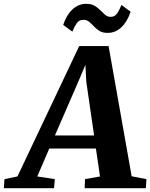

<svg xmlns="http://www.w3.org/2000/svg" viewBox="-96 -987 788 1007"><path d="M-76 0 -72.5 -47.5 -4.5 -61.5 319.5 -745.5H473.5L594.5 -62.5L672 -47.5L669 0H348L350 -47.5L428.5 -61.5L407 -208H162.5L99.5 -61.5L191.5 -47.5L187.5 0ZM192 -276.5H397.5L356.5 -559L352 -647L317 -564ZM468.5 -814.5Q442 -814.5 425.2 -825Q408.5 -835.5 396.2 -849Q384 -862.5 371.5 -872.8Q359 -883 341.5 -883Q318.5 -883 306.2 -865Q294 -847 283.5 -821L235.5 -856.5Q252.5 -908 283.8 -937.5Q315 -967 356.5 -967Q383 -967 400.2 -956.8Q417.5 -946.5 430.2 -933.2Q443 -920 455.2 -909.5Q467.5 -899 484 -898.5Q506 -898.5 518.5 -917Q531 -935.5 541 -961L589 -925.5Q572 -874 541 -844.2Q510 -814.5 468.5 -814.5Z"/></svg>

Font: Merriweather 24pt ExtraBold
Style: Italic
Weight: 800
Italic angle: -7.8°
Version: Version 2.101